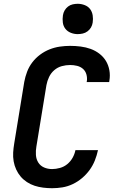

<svg xmlns="http://www.w3.org/2000/svg" viewBox="-20 -985 640 1013"><path d="M255 8Q231 8 207.5 5Q184 2 162.5 -5Q141 -12 122 -24.5Q103 -37 89 -53.5Q75 -70 65.5 -90.5Q56 -111 52 -134Q48 -157 49.5 -180.5Q51 -204 55 -228L108 -553Q113 -580 123 -606.5Q133 -633 150.5 -656Q168 -679 191.5 -696.5Q215 -714 241.5 -724.5Q268 -735 295.5 -739Q323 -743 350 -743Q378 -743 405.5 -739.5Q433 -736 458 -727Q483 -718 504 -702Q525 -686 538.5 -664Q552 -642 557 -614.5Q562 -587 557 -559Q557 -557 556.5 -555.5Q556 -554 556 -552H437Q437 -553 437.5 -554Q438 -555 438 -555Q441 -574 436 -592Q431 -610 418 -621.5Q405 -633 387 -637.5Q369 -642 350 -642Q328 -642 306 -636Q284 -630 266.5 -615Q249 -600 239 -579Q229 -558 225 -536L172 -212Q168 -190 169.5 -167.5Q171 -145 182 -127.5Q193 -110 212.5 -101.5Q232 -93 255 -93Q275 -93 296.5 -99Q318 -105 335 -119Q352 -133 363 -152.5Q374 -172 378 -193H497Q491 -165 480.5 -138.5Q470 -112 453 -88.5Q436 -65 413 -45.5Q390 -26 363.5 -13.5Q337 -1 309.5 3.5Q282 8 255 8ZM390 -805Q371 -805 353.5 -812Q336 -819 325 -833Q314 -847 311.5 -866Q309 -885 312 -904Q314 -918 321 -930Q328 -942 339 -950.5Q350 -959 363.5 -962Q377 -965 390 -965Q409 -965 427 -958Q445 -951 455.5 -937Q466 -923 469 -904Q472 -885 469 -866Q467 -852 460 -840Q453 -828 441.5 -819.5Q430 -811 416.5 -808Q403 -805 390 -805Z"/></svg>

Font: Iosevka Curly Extended Oblique
Style: Bold
Weight: 700
Width: 7
Italic angle: -9°
Monospace: yes
Designer: Belleve Invis
Foundry: Belleve Invis
Version: Version 11.1.0; ttfautohint (v1.8.3)